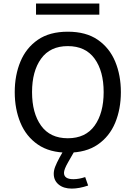

<svg xmlns="http://www.w3.org/2000/svg" viewBox="-20 -874 781 1106"><path d="M552.2 -853.5V-789.6H187.5V-853.5ZM370.6 -691.4Q475.6 -691.4 543.2 -644.8Q610.8 -598.1 643.6 -519.3Q676.3 -440.4 676.3 -343.3Q676.3 -246.1 643.6 -167Q610.8 -87.9 543.2 -41.3Q475.6 5.4 370.6 5.4Q266.1 5.4 198.2 -41.3Q130.4 -87.9 97.7 -167Q64.9 -246.1 64.9 -343.3Q64.9 -440.4 97.7 -519.3Q130.4 -598.1 198 -644.8Q265.6 -691.4 370.6 -691.4ZM370.6 -608.4Q269 -608.4 216.8 -536.1Q164.6 -463.9 164.6 -343.3Q164.6 -222.2 216.8 -149.9Q269 -77.6 370.6 -77.6Q472.7 -77.6 524.9 -150.1Q577.1 -222.7 577.1 -343.3Q577.1 -464.4 524.7 -536.4Q472.2 -608.4 370.6 -608.4ZM470.7 146 487.8 194.8Q436 212.4 393.6 212.4Q346.2 212.4 317.9 189Q289.6 165.5 289.6 127Q289.6 107.4 298.1 85.7Q306.6 64 323.2 33.2L341.8 0.5V-3.4L405.3 -0.5L406.7 0.5L372.6 60.1Q348.6 101.6 348.6 121.6Q348.6 158.2 402.8 158.2Q434.6 158.2 470.7 146Z"/></svg>

Font: Estedad-FD Medium
Style: Regular
Weight: 500
Designer: Amin Abedi
Version: Version 7.3